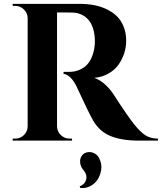

<svg xmlns="http://www.w3.org/2000/svg" viewBox="-20 -720 829 983"><path d="M44.9 -700.2H388.2Q425.8 -700.2 459.5 -694.1Q493.2 -688 524.2 -673.6Q555.2 -659.2 577.4 -637.9Q599.6 -616.7 612.8 -584.2Q626 -551.8 626 -511.2Q626 -478.5 616 -447.5Q606 -416.5 586.9 -389.2Q567.9 -361.8 535.6 -343.5Q503.4 -325.2 462.4 -321.3Q492.2 -311.5 518.8 -286.9Q545.4 -262.2 564 -232.9Q567.4 -227.1 582.8 -203.4Q598.1 -179.7 623.3 -143.3Q648.4 -106.9 665 -85.9Q698.2 -43.9 724.4 -27.3Q750.5 -10.7 788.6 -10.3V0H691.4Q604 0 546.6 -23.2Q489.3 -46.4 456.5 -103.5Q432.6 -145 373 -274.9Q344.2 -335.4 305.2 -342.3V-352.1H335.9Q381.3 -352.5 415.3 -379.4Q449.2 -406.2 461.9 -467.3Q466.8 -492.7 465.8 -516.1Q462.9 -585.4 431.4 -620.1Q399.9 -654.8 348.1 -655.8Q333.5 -656.2 304.9 -656.2Q276.4 -656.2 272 -656.2V-72.8Q272.5 -46.9 291.3 -28.6Q310.1 -10.3 336.4 -10.3H348.6L349.1 0H44.9V-10.3H57.6Q83.5 -10.3 102.3 -28.3Q121.1 -46.4 121.6 -72.3V-627.4Q121.1 -653.3 102.3 -671.6Q83.5 -689.9 57.6 -689.9H44.9ZM390.6 242.2 388.2 233.9Q415 223.6 421.1 199Q427.2 174.3 406.7 149.9Q391.6 132.8 390.1 110.1Q388.7 87.4 403.3 71.8Q415 60.5 432.1 58.8Q449.2 57.1 465.3 66.2Q481.4 75.2 489.3 92.8Q502.4 121.6 498 149.7Q493.7 177.7 479.5 199.5Q465.3 221.2 441.2 233.4Q417 245.6 390.6 242.2Z"/></svg>

Font: Cinzel Bold
Style: Regular
Weight: 700
Designer: Natanael Gama
Version: Version 1.001;PS 001.001;hotconv 1.0.56;makeotf.lib2.0.21325